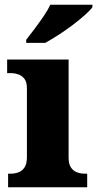

<svg xmlns="http://www.w3.org/2000/svg" viewBox="-20 -786 408 806"><path d="M14 0V-57H26Q43 -57 58.5 -63Q74 -69 83.5 -84Q93 -99 93 -127V-415Q93 -441 83 -454.5Q73 -468 57.5 -473.5Q42 -479 26 -479H10V-536H268V-125Q268 -98 277.5 -83.5Q287 -69 302.5 -63Q318 -57 334 -57H346V0ZM90 -619Q105 -638 124.5 -664Q144 -690 162.5 -717Q181 -744 191 -766H368V-756Q359 -743 336.5 -723Q314 -703 285 -681Q256 -659 225.5 -639.5Q195 -620 170 -606H90Z"/></svg>

Font: Noto Serif Gujarati ExtraBold
Style: Regular
Weight: 800
Version: Version 2.102